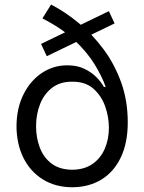

<svg xmlns="http://www.w3.org/2000/svg" viewBox="-20 -792 619 824"><path d="M471.7 -691.4 180.7 -550.8 156.2 -603.5 447.3 -744.1ZM290 11.7Q216.8 11.2 163.1 -22.5Q109.4 -56.2 80.3 -115.2Q51.3 -174.3 50.8 -250Q51.3 -327.6 80.6 -386.5Q109.9 -445.3 159.2 -478.5Q208.5 -511.7 268.6 -511.7Q310.1 -511.7 340.8 -497.3Q371.6 -482.9 392.8 -461.7Q414.1 -440.4 425.8 -418.9H433.6Q418 -463.4 386.5 -515.1Q355 -566.9 300.8 -618.4Q246.6 -669.9 162.1 -712.9L199.2 -772.5Q258.8 -741.7 317.1 -693.8Q375.5 -646 423.3 -582Q471.2 -518.1 499.8 -439Q528.3 -359.9 528.3 -266.6Q528.3 -178.7 498.5 -116.5Q468.8 -54.2 415.3 -21.5Q361.8 11.2 290 11.7ZM290 -63.5Q341.8 -64 376.7 -88.1Q411.6 -112.3 429.4 -153.1Q447.3 -193.8 447.3 -244.1Q447.3 -290.5 431.2 -335.9Q415 -381.3 380.6 -411.6Q346.2 -441.9 290 -441.4Q238.3 -441.9 203.6 -415.3Q168.9 -388.7 151.9 -345Q134.8 -301.3 134.8 -250Q134.8 -201.7 150.6 -159.2Q166.5 -116.7 200.9 -90.3Q235.4 -64 290 -63.5Z"/></svg>

Font: Inter V
Style: Weight 400 Optical size 14.0
Weight: 400
Designer: Rasmus Andersson
Foundry: rsms
Version: Version 4.000;git-4fc901f